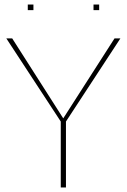

<svg xmlns="http://www.w3.org/2000/svg" viewBox="-20 -830 561 850"><path d="M249 0V-292L8 -660H34L260 -306L487 -660H513L272 -292V0ZM103 -785V-810H128V-785ZM394 -785V-810H419V-785Z"/></svg>

Font: Panamera Thin
Style: Regular
Weight: 100
Designer: Bastien Sozeau
Foundry: NBR — Bastien Sozeau
Version: Version 3.003;gftools[0.9.33]